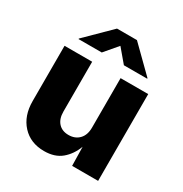

<svg xmlns="http://www.w3.org/2000/svg" viewBox="-179 -905 995 1046"><g transform="rotate(30 318.5 -381.5)"><path d="M244.6 6.8Q158.7 6.8 106.9 -49.6Q55.2 -106 55.2 -198.2V-545.9H229V-232.4Q229 -187 252.2 -161.4Q275.4 -135.7 316.4 -135.7Q357.4 -135.7 382.6 -161.9Q407.7 -188 407.7 -234.9V-545.9H581.5V0H418L415.5 -118.7Q394 -62 352.8 -27.6Q311.5 6.8 244.6 6.8ZM249 -615.7H103V-619.1L255.9 -770H381.3L534.7 -619.1V-615.7H388.2L318.8 -697.8Z"/></g></svg>

Font: Inter Extra Bold
Style: Regular
Weight: 800
Designer: Rasmus Andersson
Foundry: rsms
Version: Version 4.000;git-3c8e0fc